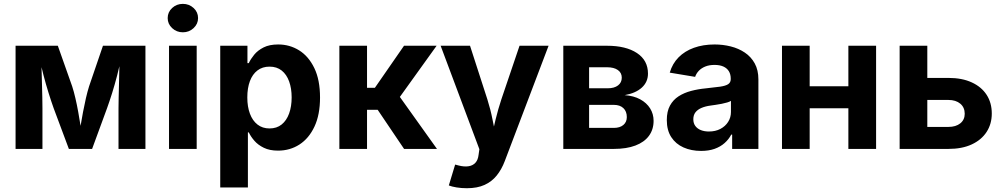

<svg xmlns="http://www.w3.org/2000/svg" viewBox="-20 -788 5308 1016"><path d="M62.4 0V-545.9H286L362 -330.9Q370.8 -303.9 378.9 -268.8Q387.1 -233.8 393.9 -195.9Q400.8 -158 406.4 -122Q412 -86.1 415.8 -57.2H396.9Q400.5 -85.4 406.2 -121.1Q412 -156.8 419.3 -195Q426.5 -233.1 434.6 -268.4Q442.8 -303.7 451.3 -330.9L524.8 -545.9H749.6V0H607.1V-215.5Q607.1 -238.9 607.9 -271.5Q608.7 -304.1 609.6 -341.3Q610.4 -378.6 611.3 -416.1Q612.2 -453.6 612.4 -486.9H621.9Q612.3 -436.8 599.7 -388.1Q587 -339.4 573.3 -295.5Q559.5 -251.6 546.5 -215.5L467.4 0H344.4L263.9 -215.5Q250.5 -253 236.7 -297.4Q222.8 -341.8 210.2 -390.1Q197.6 -438.4 188.2 -486.9H198.8Q199.1 -455.7 200.1 -418.6Q201.1 -381.5 202.1 -343.8Q203.1 -306.1 203.9 -272.7Q204.6 -239.3 204.6 -215.5V0Z M874.4 0V-545.9H1020.8V0ZM947.6 -617.1Q914.5 -617.1 890.9 -639.2Q867.3 -661.3 867.3 -692.2Q867.3 -723.8 890.9 -745.7Q914.5 -767.5 947.6 -767.5Q980.8 -767.5 1004.4 -745.7Q1028.1 -723.9 1028.1 -692.3Q1028.1 -661.3 1004.4 -639.2Q980.8 -617.1 947.6 -617.1Z M1145.4 204.1V-545.9H1289.4V-454H1296.5Q1306.6 -475.8 1325.3 -498.7Q1344 -521.5 1374.9 -537.1Q1405.7 -552.7 1452.1 -552.7Q1512.8 -552.7 1563 -521.5Q1613.1 -490.2 1643.3 -427.7Q1673.5 -365.3 1673.5 -272Q1673.5 -181.1 1644.2 -118.5Q1614.9 -55.8 1564.7 -23.3Q1514.4 9.1 1451.3 9.1Q1406.9 9.1 1376.1 -6Q1345.3 -21 1326.1 -43.2Q1306.9 -65.4 1296.5 -87.4H1291.8V204.1ZM1406.2 -108.3Q1444.5 -108.3 1470.5 -129.3Q1496.5 -150.3 1509.9 -187.4Q1523.3 -224.6 1523.3 -272.5Q1523.3 -320.4 1510 -357.1Q1496.7 -393.8 1470.8 -414.6Q1444.8 -435.4 1406.2 -435.4Q1368.6 -435.4 1342.3 -415.2Q1316 -395.1 1302.4 -358.7Q1288.7 -322.2 1288.7 -272.5Q1288.7 -223.3 1302.5 -186.4Q1316.2 -149.5 1342.6 -128.9Q1369 -108.3 1406.2 -108.3Z M1775.8 0V-545.9H1922.2V-323.3H1963.7L2117.9 -545.9H2290.4L2095.9 -275.1L2292.3 0H2118.2L1978.6 -206.9H1922.2V0Z M2355 193.3 2388.5 82.8 2406.5 87.6Q2436.3 95.3 2459 91.8Q2481.8 88.4 2495.7 73.3Q2509.6 58.1 2512.5 30.9L2516.7 1.6L2311.7 -545.9H2467.2L2558.9 -262.5Q2575.9 -208.8 2586.3 -155.2Q2596.8 -101.6 2610.1 -43.1H2576.1Q2589.4 -101.6 2602.5 -155.6Q2615.6 -209.6 2633.1 -262.5L2729.2 -545.9H2882.9L2651.1 64.4Q2634.5 108.4 2608.5 140.7Q2582.6 173 2544 190.5Q2505.5 208 2450.6 208Q2421.6 208 2396.1 203.8Q2370.5 199.6 2355 193.3Z M2960.8 0V-545.9H3192.1Q3292.3 -545.9 3350.6 -507.3Q3408.9 -468.7 3408.9 -398.3Q3408.9 -354.4 3376.6 -324.7Q3344.2 -295 3285.6 -284.5Q3333.4 -281.1 3367.6 -262.5Q3401.8 -243.8 3420.2 -214.4Q3438.6 -185 3438.6 -148.6Q3438.6 -102.6 3414 -69.2Q3389.4 -35.7 3342.4 -17.9Q3295.4 0 3228.1 0ZM3097.3 -111.2H3228.1Q3260.3 -111.2 3278.6 -126.7Q3296.9 -142.1 3296.9 -168.5Q3296.9 -198.7 3278.6 -215.9Q3260.3 -233.1 3228.1 -233.1H3097.3ZM3097.3 -320.8H3195.5Q3230.6 -320.8 3250.4 -336Q3270.2 -351.1 3270.2 -377Q3270.2 -402.9 3249.4 -417.5Q3228.6 -432.1 3192.1 -432.1H3097.3Z M3690 10.6Q3638 10.6 3596.8 -7.8Q3555.7 -26.1 3532.1 -62.4Q3508.5 -98.7 3508.5 -152.6Q3508.5 -198.5 3525.2 -229.1Q3541.9 -259.7 3570.9 -278.4Q3600 -297.1 3636.9 -306.8Q3673.8 -316.6 3714.3 -320.4Q3761.6 -325.2 3790.6 -329.4Q3819.6 -333.6 3833.2 -342.5Q3846.8 -351.5 3846.8 -369.2V-371.6Q3846.8 -394.9 3836.9 -411.1Q3826.9 -427.3 3807.9 -435.9Q3788.8 -444.5 3761 -444.5Q3733 -444.5 3712.1 -436Q3691.1 -427.4 3677.7 -413.2Q3664.3 -399 3658.4 -381.3L3524.1 -403.6Q3538 -451.3 3570.7 -484.5Q3603.5 -517.7 3652.1 -535.2Q3700.8 -552.7 3761.5 -552.7Q3805.4 -552.7 3846.9 -542.3Q3888.4 -531.9 3921.4 -509.7Q3954.4 -487.6 3973.8 -452.4Q3993.2 -417.2 3993.2 -367.5V0H3854.3V-75.8H3849.5Q3836.3 -50.4 3814.3 -31Q3792.4 -11.5 3761.5 -0.4Q3730.6 10.6 3690 10.6ZM3731.3 -92.1Q3765.9 -92.1 3792.1 -105.9Q3818.2 -119.6 3833 -143Q3847.9 -166.4 3847.9 -195.2V-254.2Q3841.2 -249.7 3828.1 -245.8Q3815 -241.8 3799 -238.7Q3782.9 -235.6 3767.2 -233.3Q3751.6 -231 3739.4 -229.3Q3712.4 -225.7 3691.9 -216.9Q3671.5 -208.2 3660.1 -193.6Q3648.8 -179 3648.8 -156.9Q3648.8 -135.7 3659.5 -121.3Q3670.2 -106.9 3688.7 -99.5Q3707.3 -92.1 3731.3 -92.1Z M4510.1 -331.4V-215.1H4223.4V-331.4ZM4264.5 -545.9V0H4118V-545.9ZM4616 -545.9V0H4469.3V-545.9Z M4835.9 -375.7H4998.7Q5070.8 -375.7 5122.2 -352Q5173.6 -328.4 5200.9 -286.2Q5228.2 -243.9 5228.2 -187.3Q5228.2 -132.2 5200.8 -89.9Q5173.4 -47.6 5122.1 -23.8Q5070.8 0 4998.7 0H4740.6V-545.9H4887V-116.4H4998.7Q5038.1 -116.4 5061.6 -135.3Q5085 -154.2 5085 -186Q5085 -219.6 5061.6 -239.3Q5038.1 -259.1 4998.7 -259.1H4835.9Z"/></svg>

Font: Inter Variable LoSnoCo
Style: Regular
Weight: 400
Designer: Rasmus Andersson
Foundry: rsms
Version: Version 4.000;git-a52131595; featfreeze: case,dlig,ss01,ss02